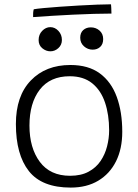

<svg xmlns="http://www.w3.org/2000/svg" viewBox="-20 -832 626 870"><path d="M300.5 18Q170 18 111 -56.5Q52 -131 52 -270Q52 -397 119.5 -467.2Q187 -537.5 299 -537.5Q380.5 -537.5 432.2 -499.5Q484 -461.5 509 -393.2Q534 -325 534 -234.5Q534 -158 505.8 -101.2Q477.5 -44.5 425.2 -13.2Q373 18 300.5 18ZM297.5 -35.5Q347 -35.5 381 -53.8Q415 -72 435.5 -102.2Q456 -132.5 465.2 -169Q474.5 -205.5 474.5 -241.5Q474.5 -312 455.8 -367.5Q437 -423 397.5 -454.8Q358 -486.5 296 -486.5Q207 -486.5 160.2 -425.8Q113.5 -365 113.5 -263Q113.5 -161.5 160.5 -98.5Q207.5 -35.5 297.5 -35.5ZM208.5 -599.5Q188.5 -599.5 171.8 -613.2Q155 -627 155 -650.5Q155 -675.5 171.2 -692.2Q187.5 -709 208 -709Q229 -709 244.8 -692Q260.5 -675 260.5 -651Q260.5 -628.5 244.5 -614Q228.5 -599.5 208.5 -599.5ZM400 -607Q377.5 -607 360.5 -622.2Q343.5 -637.5 343.5 -661Q343.5 -683.5 357.2 -695.8Q371 -708 391.5 -708Q414.5 -708 431 -693.5Q447.5 -679 447.5 -655Q447.5 -632 434 -619.5Q420.5 -607 400 -607ZM485 -770.5Q450.5 -770.5 405 -769.2Q359.5 -768 310.2 -765.5Q261 -763 214 -760.2Q167 -757.5 130 -754.5Q129.5 -762.5 130.2 -773.2Q131 -784 133 -790Q146 -792.5 178 -795.5Q210 -798.5 251.8 -801.5Q293.5 -804.5 337.8 -807Q382 -809.5 420.2 -811Q458.5 -812.5 483 -812.5Q483.5 -808.5 484.2 -796Q485 -783.5 485 -770.5Z"/></svg>

Font: Grandstander ExtraLight
Style: Regular
Weight: 200
Designer: Tyler Finck
Foundry: Etcetera Type Co
Version: Version 1.200; ttfautohint (v1.8.3)